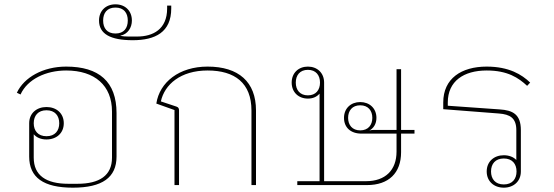

<svg xmlns="http://www.w3.org/2000/svg" viewBox="-20 -856 2564 888"><path d="M317 12C453 12 519 -35 519 -132V-333C519 -478 438 -548 286 -548C179 -548 91 -498 58 -427L75 -419C107 -490 193 -530 286 -530C418 -530 498 -461 498 -340V-127C498 -44 440 -6 338 -6H296C194 -6 136 -44 136 -127V-235C149 -220 169 -211 195 -211C241 -211 275 -240 275 -286C275 -332 241 -361 195 -361C149 -361 115 -332 115 -286V-132C115 -35 181 12 317 12ZM195 -226C156 -226 136 -251 136 -286C136 -321 156 -346 195 -346C234 -346 254 -321 254 -286C254 -251 234 -226 195 -226Z M594 -670C698 -670 772 -707 772 -817V-830H753V-817C753 -720 687 -687 614 -687H574C560 -687 548 -688 537 -690V-691C571 -698 590 -728 590 -761C590 -806 559 -836 514 -836C469 -836 438 -806 438 -761C438 -699 491 -670 594 -670ZM514 -701C475 -701 457 -726 457 -761C457 -796 475 -821 514 -821C553 -821 571 -796 571 -761C571 -726 553 -701 514 -701Z M787 0H808V-345C808 -355 805 -360 796 -363L724 -387C741 -465 815 -530 940 -530C1066 -530 1143 -472 1143 -345V0H1164V-345C1164 -477 1084 -548 940 -548C809 -548 718 -476 703 -377L787 -347Z M1355 -18V0H1677C1778 0 1835 -56 1835 -152V-238H1897V-255H1835V-536H1814V-255H1706C1699 -255 1693 -254 1688 -252C1708 -263 1721 -283 1721 -311C1721 -355 1689 -384 1646 -384C1603 -384 1571 -355 1571 -311C1571 -267 1601 -238 1652 -238H1814V-155C1814 -69 1762 -18 1673 -18H1479V-474C1479 -519 1447 -548 1404 -548C1361 -548 1329 -519 1329 -474C1329 -429 1361 -400 1404 -400C1427 -400 1445 -408 1458 -423V-18ZM1404 -415C1367 -415 1348 -440 1348 -474C1348 -508 1367 -533 1404 -533C1441 -533 1460 -508 1460 -474C1460 -440 1441 -415 1404 -415ZM1646 -253C1609 -253 1590 -278 1590 -311C1590 -344 1609 -369 1646 -369C1683 -369 1702 -344 1702 -311C1702 -278 1683 -253 1646 -253Z M2310 12C2355 12 2389 -17 2389 -63V-254C2389 -328 2351 -346 2291 -350L2051 -367V-382C2051 -481 2125 -530 2231 -530C2328 -530 2378 -496 2418 -459L2432 -474C2394 -511 2334 -548 2231 -548C2114 -548 2030 -493 2030 -382V-351L2288 -331C2338 -327 2368 -311 2368 -254V-116C2355 -130 2334 -138 2310 -138C2265 -138 2231 -109 2231 -63C2231 -17 2265 12 2310 12ZM2310 -123C2349 -123 2369 -98 2369 -63C2369 -28 2349 -3 2310 -3C2271 -3 2251 -28 2251 -63C2251 -98 2271 -123 2310 -123Z"/></svg>

Font: IBM Plex Thai Looped Thin
Style: Regular
Weight: 100
Designer: Mike Abbink, Paul van der Laan, Pieter van Rosmalen, Ben Mitchell, Mark Frömberg
Foundry: Bold Monday
Version: Version 1.0